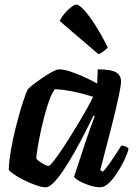

<svg xmlns="http://www.w3.org/2000/svg" viewBox="-20 -794 580 814"><path d="M174 0Q157.5 0 132 -9Q106.5 -18 80.5 -31Q54.5 -44 36.8 -56.5Q19 -69 17 -75Q18.5 -112 26 -155.8Q33.5 -199.5 44.2 -243.5Q55 -287.5 66 -324.5Q77 -361.5 85.8 -386Q94.5 -410.5 97.5 -414.5Q102.5 -421.5 120.2 -435.2Q138 -449 160 -464Q182 -479 201.5 -489.5Q221 -500 230.5 -500Q249.5 -500 276 -491.5Q302.5 -483 332.8 -469.5Q363 -456 392 -440L394.5 -500Q450.5 -500 471.8 -487.5Q493 -475 493 -448.5Q493 -430 482 -379.5Q471 -329 451.5 -251.8Q432 -174.5 405 -73L416 -66Q427 -76.5 441 -96Q455 -115.5 469.5 -137.8Q484 -160 494.5 -177Q503.5 -177 513.2 -172.5Q523 -168 525 -163Q520 -142 506.8 -114.5Q493.5 -87 476.2 -60.5Q459 -34 440.5 -17Q422 0 406 0Q384 0 358.8 -8.2Q333.5 -16.5 315.2 -27.2Q297 -38 294 -45L345.5 -201Q352 -220 357.5 -235.8Q363 -251.5 369 -267Q375 -282.5 381.5 -301L376.5 -304Q360 -270 339 -229Q318 -188 295 -147.5Q272 -107 249.8 -73.5Q227.5 -40 208 -20Q188.5 0 174 0ZM186.5 -90.5Q191 -90.5 204.2 -107Q217.5 -123.5 236 -150.5Q254.5 -177.5 275 -210.2Q295.5 -243 315.2 -276Q335 -309 350.8 -337.5Q366.5 -366 374.5 -384Q323.5 -399.5 284.8 -407Q246 -414.5 213 -416Q202.5 -404 191.2 -374.8Q180 -345.5 169.8 -307.5Q159.5 -269.5 151.5 -231.2Q143.5 -193 138.8 -163.2Q134 -133.5 134 -121.5Q144 -110 161 -100.2Q178 -90.5 186.5 -90.5ZM397 -564.5 233 -705Q241 -722 254.8 -738Q268.5 -754 282.5 -764.2Q296.5 -774.5 304 -774.5Q315.5 -774.5 336.5 -751.5Q357.5 -728.5 383.8 -687.8Q410 -647 437 -592.5Q431.5 -586.5 420.5 -577.5Q409.5 -568.5 397 -564.5Z"/></svg>

Font: Texturina Medium
Style: Italic
Weight: 500
Italic angle: -11°
Designer: Guillermo Torres Carreño
Foundry: Omnibus-Type
Version: Version 1.002